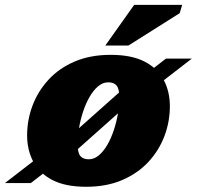

<svg xmlns="http://www.w3.org/2000/svg" viewBox="-68 -736 792 772"><path d="M377 -515.5Q461.5 -515.5 514 -488Q566.5 -460.5 590.8 -413.8Q615 -367 615 -309Q615 -246.5 593 -188.5Q571 -130.5 528.5 -84.8Q486 -39 423.2 -12Q360.5 15 278.5 15Q194.5 15 142 -12.5Q89.5 -40 65.2 -87Q41 -134 41 -191.5Q41 -254 63 -312Q85 -370 127.5 -416Q170 -462 232.8 -488.8Q295.5 -515.5 377 -515.5ZM289 -95.5Q310.5 -95.5 329.5 -111.5Q348.5 -127.5 363.8 -154Q379 -180.5 389.8 -213.2Q400.5 -246 406.2 -279.5Q412 -313 412 -342Q412 -378 401.2 -391.5Q390.5 -405 367 -405Q345.5 -405 326.5 -389Q307.5 -373 292.2 -346.5Q277 -320 266.2 -287.5Q255.5 -255 249.8 -221.5Q244 -188 244 -158.5Q244 -122.5 254.8 -109Q265.5 -95.5 289 -95.5ZM599.5 -500.5H703.5L543 -376.5L501.5 -365L187.5 -85.5L149 -72L56 0H-48L113 -124.5L154.5 -136L468.5 -415.5L507 -429ZM355.5 -553 471.5 -716.5H664.5L654.5 -683L448.5 -553Z"/></svg>

Font: Newsreader 9pt ExtraBold
Style: Italic
Weight: 800
Italic angle: -17°
Designer: Hugues Gentile
Foundry: Production Type
Version: Version 1.003